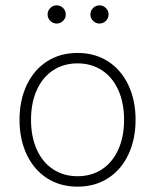

<svg xmlns="http://www.w3.org/2000/svg" viewBox="-20 -690 580 718"><path d="M53 -242Q53 -315 80 -372Q107 -429 156 -460.5Q205 -492 270 -492Q335 -492 384 -460.5Q433 -429 460 -372Q487 -315 487 -242Q487 -169 460 -112Q433 -55 384 -23.5Q335 8 270 8Q205 8 156 -23.5Q107 -55 80 -112Q53 -169 53 -242ZM444 -242Q444 -305 422.5 -353Q401 -401 361.5 -427Q322 -453 270 -453Q218 -453 178.5 -427Q139 -401 117.5 -353Q96 -305 96 -242Q96 -179 117.5 -131Q139 -83 178.5 -57Q218 -31 270 -31Q322 -31 361.5 -57Q401 -83 422.5 -131Q444 -179 444 -242ZM158 -636Q158 -650 168 -660Q178 -670 192 -670Q206 -670 216 -660Q226 -650 226 -636Q226 -622 216 -612Q206 -602 192 -602Q178 -602 168 -612Q158 -622 158 -636ZM318 -636Q318 -650 328 -660Q338 -670 352 -670Q366 -670 376 -660Q386 -650 386 -636Q386 -622 376 -612Q366 -602 352 -602Q338 -602 328 -612Q318 -622 318 -636Z"/></svg>

Font: SN Pro Thin
Style: Regular
Weight: 200
Designer: Tobias Whetton
Foundry: Supernotes
Version: Version 1.003;Glyphs 3.3 (3324)